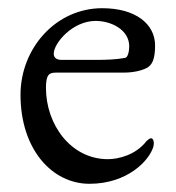

<svg xmlns="http://www.w3.org/2000/svg" viewBox="-20 -434 428 468"><path d="M213 -383C252 -383 295 -361 295 -321C295 -310 292 -294 285 -293C264 -289 241 -288 212 -288H130C116 -288 111 -295 111 -303C111 -329 157 -383 213 -383ZM229 -414C116 -414 30 -316 30 -203C30 -70 107 14 198 14C290 14 344 -42 354 -77C356 -85 355 -97 348 -97C345 -97 340 -93 337 -90C311 -56 268 -46 243 -46C153 -46 92 -130 92 -220C92 -254 101 -257 117 -257H281C303 -257 323 -261 337 -268C351 -275 358 -290 358 -323C358 -376 310 -414 229 -414Z"/></svg>

Font: EB Garamond SC 08
Style: Regular
Weight: 400
Version: Version 0.016